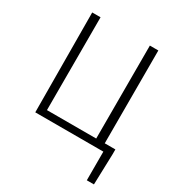

<svg xmlns="http://www.w3.org/2000/svg" viewBox="-218 -872 1147 1236"><g transform="rotate(30 355.0 -254.0)"><path d="M108 10H614V223H667L674 -6V-41H595V-731H532V-40H166V-730H104Z"/></g></svg>

Font: GenEiGothic-pro-Light
Style: Regular
Weight: 300
Designer: Ryoko NISHIZUKA (kana & ideographs); Paul D. Hunt (Latin, Greek & Cyrillic); Wenlong ZHANG (bopomofo); Sandoll Communica
Foundry: Adobe Systems Incorporated; o_tamon
Version: Version 1.000.140830